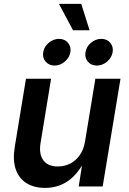

<svg xmlns="http://www.w3.org/2000/svg" viewBox="-20 -939 648 967"><path d="M207 7.3Q151.4 7.3 113.3 -16.6Q75.2 -40.5 59.3 -86.4Q43.5 -132.3 54.2 -198.2L110.8 -542.5H237.3L184.1 -217.8Q175.3 -163.1 198.2 -131.8Q221.2 -100.6 271 -100.6Q304.7 -100.6 333.3 -115Q361.8 -129.4 381.6 -157.5Q401.4 -185.5 408.2 -226.1L460.4 -542.5H586.9L497.1 0H376.5L397.5 -134.8H408.7Q374 -63.5 323.5 -28.1Q272.9 7.3 207 7.3ZM467.8 -608.9Q439 -608.9 422.4 -628.7Q405.8 -648.4 410.6 -676.3Q415 -704.1 438.2 -723.6Q461.4 -743.2 490.2 -743.2Q518.6 -743.2 535.2 -723.6Q551.8 -704.1 547.4 -676.3Q542.5 -648.4 519.3 -628.7Q496.1 -608.9 467.8 -608.9ZM254.9 -608.9Q226.6 -608.9 209.7 -628.7Q192.9 -648.4 197.8 -676.3Q202.1 -704.1 225.6 -723.6Q249 -743.2 277.3 -743.2Q305.7 -743.2 322.3 -723.6Q338.9 -704.1 334.5 -676.3Q329.6 -648.4 306.4 -628.7Q283.2 -608.9 254.9 -608.9ZM347.7 -786.6 276.9 -919.4H389.2L431.2 -786.6Z"/></svg>

Font: Inter 16pt SemiBold
Style: Italic
Weight: 600
Italic angle: -9.3988°
Version: Version 4.001;git-66647c0bb